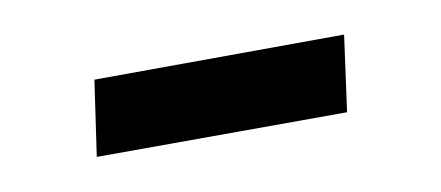

<svg xmlns="http://www.w3.org/2000/svg" viewBox="-27 -349 418 182"><g transform="rotate(-10 182.0 -258.0)"><path d="M56.5 -221.5 67 -294 307.5 -295 297.5 -222Z"/></g></svg>

Font: Public Sans
Style: Italic
Weight: 400
Italic angle: -8°
Designer: The Public Sans project authors (U.S. Web Design System). Libre Franklin designed by Pablo Impallari and Rodrigo Fuenzal
Version: Version 1.008; ttfautohint (v1.8.1) -l 8 -r 50 -G 200 -x 14 